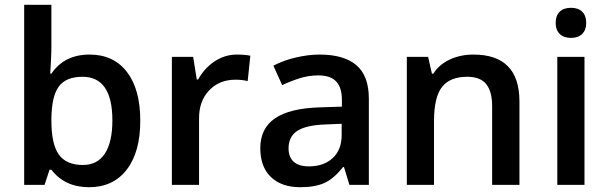

<svg xmlns="http://www.w3.org/2000/svg" viewBox="-20 -780 2568 810"><path d="M357.9 -549.8Q459 -549.8 515.4 -476.6Q571.8 -403.3 571.8 -271Q571.8 -138.2 514.6 -64.2Q457.5 9.8 356 9.8Q253.4 9.8 196.8 -64H189L168 0H82V-759.8H196.8V-579.1Q196.8 -559.1 194.8 -519.5Q192.9 -480 191.9 -469.2H196.8Q251.5 -549.8 357.9 -549.8ZM328.1 -456.1Q258.8 -456.1 228.3 -415.3Q197.8 -374.5 196.8 -278.8V-271Q196.8 -172.4 228 -128.2Q259.3 -84 330.1 -84Q391.1 -84 422.6 -132.3Q454.1 -180.7 454.1 -272Q454.1 -456.1 328.1 -456.1Z M979 -549.8Q1013.7 -549.8 1036.1 -544.9L1024.9 -438Q1000.5 -443.8 974.1 -443.8Q905.3 -443.8 862.5 -398.9Q819.8 -354 819.8 -282.2V0H705.1V-540H794.9L810.1 -444.8H815.9Q842.8 -493.2 886 -521.5Q929.2 -549.8 979 -549.8Z M1454.1 0 1431.2 -75.2H1427.2Q1388.2 -25.9 1348.6 -8.1Q1309.1 9.8 1247.1 9.8Q1167.5 9.8 1122.8 -33.2Q1078.1 -76.2 1078.1 -154.8Q1078.1 -238.3 1140.1 -280.8Q1202.1 -323.2 1329.1 -327.1L1422.4 -330.1V-358.9Q1422.4 -410.6 1398.2 -436.3Q1374 -461.9 1323.2 -461.9Q1281.7 -461.9 1243.7 -449.7Q1205.6 -437.5 1170.4 -420.9L1133.3 -502.9Q1177.2 -525.9 1229.5 -537.8Q1281.7 -549.8 1328.1 -549.8Q1431.2 -549.8 1483.6 -504.9Q1536.1 -460 1536.1 -363.8V0ZM1283.2 -78.1Q1345.7 -78.1 1383.5 -113Q1421.4 -147.9 1421.4 -210.9V-257.8L1352.1 -254.9Q1271 -252 1234.1 -227.8Q1197.3 -203.6 1197.3 -153.8Q1197.3 -117.7 1218.8 -97.9Q1240.2 -78.1 1283.2 -78.1Z M2171.4 0H2056.2V-332Q2056.2 -394.5 2031 -425.3Q2005.9 -456.1 1951.2 -456.1Q1878.4 -456.1 1844.7 -413.1Q1811 -370.1 1811 -269V0H1696.3V-540H1786.1L1802.2 -469.2H1808.1Q1832.5 -507.8 1877.4 -528.8Q1922.4 -549.8 1977.1 -549.8Q2171.4 -549.8 2171.4 -352.1Z M2445.8 0H2331.1V-540H2445.8ZM2324.2 -683.1Q2324.2 -713.9 2341.1 -730.5Q2357.9 -747.1 2389.2 -747.1Q2419.4 -747.1 2436.3 -730.5Q2453.1 -713.9 2453.1 -683.1Q2453.1 -653.8 2436.3 -637Q2419.4 -620.1 2389.2 -620.1Q2357.9 -620.1 2341.1 -637Q2324.2 -653.8 2324.2 -683.1Z"/></svg>

Font: f0_51262          
Style: Regular
Weight: 600
Foundry: Ascender Corporation
Version: Version 1.10